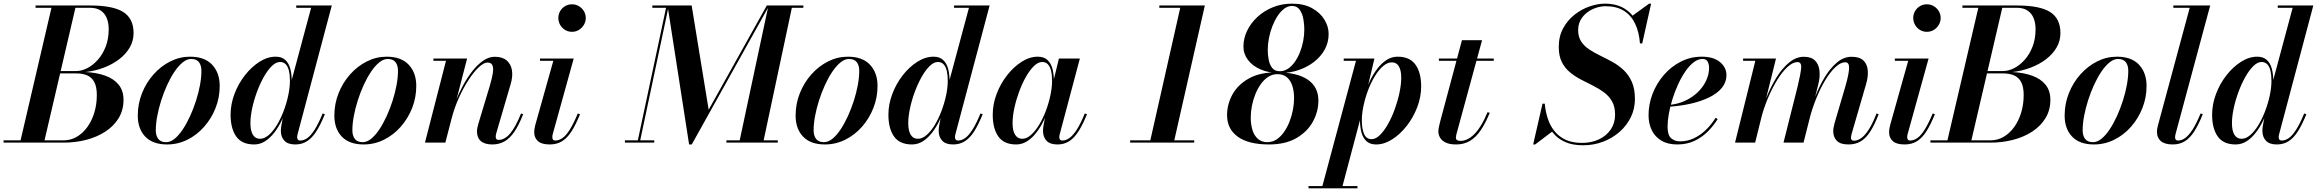

<svg xmlns="http://www.w3.org/2000/svg" viewBox="-66 -780 12672 1050"><path d="M-46.5 0V-12.5H46.5L215.5 -737.5H128.5V-750H426.5Q552 -750 608.2 -714.2Q664.5 -678.5 664.5 -599Q664.5 -556.5 643.5 -520.2Q622.5 -484 585.8 -456Q549 -428 501.5 -410Q454 -392 401 -386Q463 -383 510 -366Q557 -349 583.2 -316.5Q609.5 -284 609.5 -234Q609.5 -178 583 -134.2Q556.5 -90.5 510.5 -60.5Q464.5 -30.5 405.5 -15.2Q346.5 0 281.5 0ZM177.5 -12.5H281.5Q321 -12.5 354.2 -32Q387.5 -51.5 412 -85.8Q436.5 -120 450 -164.8Q463.5 -209.5 463.5 -260Q463.5 -304.5 450 -330.5Q436.5 -356.5 411.5 -367.5Q386.5 -378.5 351.5 -378.5H238L241 -391.5H351.5Q380 -391.5 410.8 -407Q441.5 -422.5 468.5 -452.5Q495.5 -482.5 512 -524.8Q528.5 -567 528.5 -621Q528.5 -654 518 -680.5Q507.5 -707 484.8 -722.2Q462 -737.5 425 -737.5H346.5Z M848 10Q769 10 728.2 -33Q687.5 -76 687.5 -148Q687.5 -212 710.5 -270Q733.5 -328 773.5 -373Q813.5 -418 865 -444Q916.5 -470 973.5 -470Q1053 -470 1094.2 -426Q1135.5 -382 1135.5 -310Q1135.5 -246.5 1112.8 -189Q1090 -131.5 1050.2 -86.5Q1010.5 -41.5 958.5 -15.8Q906.5 10 848 10ZM842.5 -2.5Q866 -2.5 889 -21.2Q912 -40 933.5 -72.2Q955 -104.5 973.5 -145Q992 -185.5 1006 -229.2Q1020 -273 1027.8 -315.2Q1035.5 -357.5 1035.5 -392.5Q1035.5 -422.5 1022 -440Q1008.5 -457.5 979 -457.5Q956 -457.5 932.8 -438.5Q909.5 -419.5 888 -387.5Q866.5 -355.5 848 -315Q829.5 -274.5 815.5 -230.5Q801.5 -186.5 793.8 -144.5Q786 -102.5 786 -67.5Q786 -37.5 799.8 -20Q813.5 -2.5 842.5 -2.5Z M1549 10Q1508.5 10 1489.2 -10.5Q1470 -31 1470 -64Q1470 -69.5 1470.5 -77.2Q1471 -85 1472.5 -92.5L1486.5 -166.5L1515.5 -249L1520.5 -309.5L1635.5 -737.5H1554V-750H1748.5L1561 -44.5Q1559 -36.5 1559 -29Q1559 -22.5 1562.8 -17Q1566.5 -11.5 1576 -11.5Q1595.5 -11.5 1614.8 -25Q1634 -38.5 1654.8 -71Q1675.5 -103.5 1698.5 -159.5L1710.5 -155.5Q1687.5 -98.5 1664.2 -62Q1641 -25.5 1613.2 -7.8Q1585.5 10 1549 10ZM1324 10Q1256.5 10 1225.8 -33.8Q1195 -77.5 1195 -152.5Q1195 -210 1216.2 -266.2Q1237.5 -322.5 1273.5 -368.5Q1309.5 -414.5 1353.2 -442.2Q1397 -470 1441.5 -470Q1474.5 -470 1493.8 -452.5Q1513 -435 1521.2 -405Q1529.5 -375 1529.5 -338Q1529.5 -309.5 1523.2 -273Q1517 -236.5 1504.8 -197.5Q1492.5 -158.5 1474.8 -121.5Q1457 -84.5 1434 -54.8Q1411 -25 1383.5 -7.5Q1356 10 1324 10ZM1356 -21Q1380 -21 1403.8 -41.5Q1427.5 -62 1448.2 -96.2Q1469 -130.5 1485 -172.5Q1501 -214.5 1510.2 -257.8Q1519.5 -301 1519.5 -339Q1519.5 -369.5 1514.2 -392.2Q1509 -415 1497 -428Q1485 -441 1465.5 -441Q1443 -441 1420 -418.2Q1397 -395.5 1376.2 -358.5Q1355.5 -321.5 1339 -276.8Q1322.5 -232 1313 -187.5Q1303.5 -143 1303.5 -106.5Q1303.5 -64.5 1317 -42.8Q1330.5 -21 1356 -21Z M1923 10Q1844 10 1803.2 -33Q1762.5 -76 1762.5 -148Q1762.5 -212 1785.5 -270Q1808.5 -328 1848.5 -373Q1888.5 -418 1940 -444Q1991.5 -470 2048.5 -470Q2128 -470 2169.2 -426Q2210.5 -382 2210.5 -310Q2210.5 -246.5 2187.8 -189Q2165 -131.5 2125.2 -86.5Q2085.5 -41.5 2033.5 -15.8Q1981.5 10 1923 10ZM1917.5 -2.5Q1941 -2.5 1964 -21.2Q1987 -40 2008.5 -72.2Q2030 -104.5 2048.5 -145Q2067 -185.5 2081 -229.2Q2095 -273 2102.8 -315.2Q2110.5 -357.5 2110.5 -392.5Q2110.5 -422.5 2097 -440Q2083.5 -457.5 2054 -457.5Q2031 -457.5 2007.8 -438.5Q1984.5 -419.5 1963 -387.5Q1941.5 -355.5 1923 -315Q1904.5 -274.5 1890.5 -230.5Q1876.5 -186.5 1868.8 -144.5Q1861 -102.5 1861 -67.5Q1861 -37.5 1874.8 -20Q1888.5 -2.5 1917.5 -2.5Z M2626.5 10Q2584.5 10 2563.5 -8.5Q2542.5 -27 2542.5 -61.5Q2542.5 -72 2545 -83.2Q2547.5 -94.5 2550 -103L2613 -312Q2624.5 -351 2629 -379.2Q2633.5 -407.5 2627 -422.8Q2620.5 -438 2600 -438Q2580 -438 2553 -413Q2526 -388 2497.8 -345Q2469.5 -302 2444.5 -247.2Q2419.5 -192.5 2404 -133H2395Q2406 -174.5 2423.8 -220.5Q2441.5 -266.5 2465.2 -310.8Q2489 -355 2517.2 -391Q2545.5 -427 2576.5 -448.2Q2607.5 -469.5 2639.5 -469.5Q2682 -469.5 2705.2 -449.2Q2728.5 -429 2733.8 -395Q2739 -361 2726.5 -319.5L2648 -51.5Q2646.5 -47 2645.8 -42Q2645 -37 2645 -33Q2645 -24.5 2648.5 -19.8Q2652 -15 2661 -15Q2694 -15 2723.5 -49.5Q2753 -84 2783.5 -159.5L2795 -155.5Q2772 -96 2747.2 -59.8Q2722.5 -23.5 2693.2 -6.8Q2664 10 2626.5 10ZM2258 0 2373 -447.5H2304.5V-460H2488.5L2369.5 0Z M2940.5 10Q2896 10 2875.8 -8.2Q2855.5 -26.5 2855.5 -57Q2855.5 -68 2857.5 -78.5Q2859.5 -89 2861.5 -97L2960 -447.5H2887V-460H3071.5L2956.5 -45.5Q2955.5 -41.5 2955 -37.2Q2954.5 -33 2954.5 -29Q2954.5 -22 2958 -16.8Q2961.5 -11.5 2970.5 -11.5Q2990.5 -11.5 3010 -25Q3029.5 -38.5 3050 -71Q3070.5 -103.5 3094 -159.5L3106 -155.5Q3083 -98.5 3059.8 -62Q3036.5 -25.5 3008 -7.8Q2979.5 10 2940.5 10ZM3062 -606Q3041 -606 3024 -616.5Q3007 -627 2997.2 -644.2Q2987.5 -661.5 2987.5 -681.5Q2987.5 -702 2997.2 -719Q3007 -736 3024 -746.2Q3041 -756.5 3062 -756.5Q3083 -756.5 3100 -746.2Q3117 -736 3127.2 -719Q3137.5 -702 3137.5 -681.5Q3137.5 -661.5 3127.2 -644.2Q3117 -627 3100 -616.5Q3083 -606 3062 -606Z M3702.5 10 3584.5 -750H3716.5L3809.5 -180L4127.5 -750H4141L3717 10ZM3351.5 0V-12.5H3512V0ZM3419.5 0 3576.5 -737.5H3501.5V-750H3591.5L3432.5 0ZM3906.5 0V-12.5H4187.5V0ZM3976.5 0 4136.5 -750H4327.5V-737.5H4264.5L4107.5 0Z M4445.5 10Q4366.5 10 4325.8 -33Q4285 -76 4285 -148Q4285 -212 4308 -270Q4331 -328 4371 -373Q4411 -418 4462.5 -444Q4514 -470 4571 -470Q4650.5 -470 4691.8 -426Q4733 -382 4733 -310Q4733 -246.5 4710.2 -189Q4687.5 -131.5 4647.8 -86.5Q4608 -41.5 4556 -15.8Q4504 10 4445.5 10ZM4440 -2.5Q4463.5 -2.5 4486.5 -21.2Q4509.5 -40 4531 -72.2Q4552.5 -104.5 4571 -145Q4589.5 -185.5 4603.5 -229.2Q4617.5 -273 4625.2 -315.2Q4633 -357.5 4633 -392.5Q4633 -422.5 4619.5 -440Q4606 -457.5 4576.5 -457.5Q4553.5 -457.5 4530.2 -438.5Q4507 -419.5 4485.5 -387.5Q4464 -355.5 4445.5 -315Q4427 -274.5 4413 -230.5Q4399 -186.5 4391.2 -144.5Q4383.5 -102.5 4383.5 -67.5Q4383.5 -37.5 4397.2 -20Q4411 -2.5 4440 -2.5Z M5146.5 10Q5106 10 5086.8 -10.5Q5067.5 -31 5067.5 -64Q5067.5 -69.5 5068 -77.2Q5068.5 -85 5070 -92.5L5084 -166.5L5113 -249L5118 -309.5L5233 -737.5H5151.5V-750H5346L5158.5 -44.5Q5156.5 -36.5 5156.5 -29Q5156.5 -22.5 5160.2 -17Q5164 -11.5 5173.5 -11.5Q5193 -11.5 5212.2 -25Q5231.5 -38.5 5252.2 -71Q5273 -103.5 5296 -159.5L5308 -155.5Q5285 -98.5 5261.8 -62Q5238.5 -25.5 5210.8 -7.8Q5183 10 5146.5 10ZM4921.5 10Q4854 10 4823.2 -33.8Q4792.5 -77.5 4792.5 -152.5Q4792.5 -210 4813.8 -266.2Q4835 -322.5 4871 -368.5Q4907 -414.5 4950.8 -442.2Q4994.5 -470 5039 -470Q5072 -470 5091.2 -452.5Q5110.5 -435 5118.8 -405Q5127 -375 5127 -338Q5127 -309.5 5120.8 -273Q5114.5 -236.5 5102.2 -197.5Q5090 -158.5 5072.2 -121.5Q5054.5 -84.5 5031.5 -54.8Q5008.5 -25 4981 -7.5Q4953.5 10 4921.5 10ZM4953.5 -21Q4977.5 -21 5001.2 -41.5Q5025 -62 5045.8 -96.2Q5066.5 -130.5 5082.5 -172.5Q5098.5 -214.5 5107.8 -257.8Q5117 -301 5117 -339Q5117 -369.5 5111.8 -392.2Q5106.5 -415 5094.5 -428Q5082.5 -441 5063 -441Q5040.5 -441 5017.5 -418.2Q4994.5 -395.5 4973.8 -358.5Q4953 -321.5 4936.5 -276.8Q4920 -232 4910.5 -187.5Q4901 -143 4901 -106.5Q4901 -64.5 4914.5 -42.8Q4928 -21 4953.5 -21Z M5491.5 10Q5424 10 5393.5 -33.8Q5363 -77.5 5363 -152.5Q5363 -210 5384.2 -266.2Q5405.5 -322.5 5441.5 -368.5Q5477.5 -414.5 5521.2 -442.2Q5565 -470 5609.5 -470Q5643 -470 5662.2 -452Q5681.5 -434 5689.5 -404Q5697.5 -374 5697.5 -338Q5697.5 -309.5 5691.2 -272.8Q5685 -236 5672.5 -197Q5660 -158 5642.2 -121.2Q5624.5 -84.5 5601.5 -54.8Q5578.5 -25 5551 -7.5Q5523.5 10 5491.5 10ZM5524 -21Q5548 -21 5571.5 -41.5Q5595 -62 5616 -96.2Q5637 -130.5 5653 -172.5Q5669 -214.5 5678.2 -257.8Q5687.5 -301 5687.5 -339Q5687.5 -369.5 5682.2 -392.2Q5677 -415 5665 -428Q5653 -441 5633.5 -441Q5611 -441 5588 -418.5Q5565 -396 5544 -358.8Q5523 -321.5 5506.8 -277Q5490.5 -232.5 5481 -188Q5471.5 -143.5 5471.5 -106.5Q5471.5 -64.5 5485.5 -42.8Q5499.5 -21 5524 -21ZM5717 10Q5676 10 5657 -10.5Q5638 -31 5638 -64Q5638 -73.5 5638.8 -80.5Q5639.5 -87.5 5640.5 -92.5L5654.5 -166.5L5679 -244L5692.5 -326.5L5725 -460H5839.5L5729 -44.5Q5727 -37 5727 -28.5Q5727 -21.5 5731 -16.5Q5735 -11.5 5744 -11.5Q5763 -11.5 5782.5 -25.2Q5802 -39 5822.8 -71.2Q5843.5 -103.5 5866.5 -159.5L5878.5 -155.5Q5855.5 -98.5 5832.2 -62Q5809 -25.5 5781.2 -7.8Q5753.5 10 5717 10Z M6222 0 6388.5 -737.5H6274V-750H6523L6353 0ZM6114.5 0V-12.5H6465V0Z M6874 10Q6761.5 10 6703 -32.5Q6644.5 -75 6644.5 -150Q6644.5 -210 6674.2 -263.8Q6704 -317.5 6764 -351Q6824 -384.5 6914 -384.5Q7026.5 -384.5 7085.2 -344.8Q7144 -305 7144 -230Q7144 -170 7114 -115Q7084 -60 7024 -25Q6964 10 6874 10ZM6865 -2.5Q6892 -2.5 6914.8 -17.2Q6937.5 -32 6955.2 -57Q6973 -82 6985.5 -113.5Q6998 -145 7004.5 -178.5Q7011 -212 7011 -243Q7011 -280.5 7001.5 -310.2Q6992 -340 6972 -357.2Q6952 -374.5 6920 -374.5Q6893 -374.5 6870.2 -360Q6847.5 -345.5 6829.8 -321Q6812 -296.5 6799.5 -265.5Q6787 -234.5 6780.5 -201.5Q6774 -168.5 6774 -137.5Q6774 -100 6783.2 -69.5Q6792.5 -39 6812.8 -20.8Q6833 -2.5 6865 -2.5ZM6934 -380.5Q6873.5 -380.5 6828.5 -400Q6783.5 -419.5 6758.8 -452.2Q6734 -485 6734 -525Q6734 -570 6754.2 -612Q6774.5 -654 6810.8 -687.5Q6847 -721 6895.2 -740.5Q6943.5 -760 7000 -760Q7065 -760 7109.5 -735.2Q7154 -710.5 7177 -672.5Q7200 -634.5 7200 -594.5Q7200 -548.5 7178.8 -509.5Q7157.5 -470.5 7120 -441.5Q7082.5 -412.5 7034.8 -396.5Q6987 -380.5 6934 -380.5ZM6933 -390.5Q6956.5 -390.5 6977.2 -404Q6998 -417.5 7014.5 -440.8Q7031 -464 7042.8 -493.5Q7054.5 -523 7060.8 -555.2Q7067 -587.5 7067 -618.5Q7067 -644.5 7062 -674.5Q7057 -704.5 7042.2 -726Q7027.5 -747.5 6999.5 -747.5Q6977.5 -747.5 6957.5 -732.8Q6937.5 -718 6921 -693Q6904.5 -668 6892.2 -636.5Q6880 -605 6873.5 -571.5Q6867 -538 6867 -507Q6867 -479.5 6872.2 -452.8Q6877.5 -426 6891.5 -408.2Q6905.5 -390.5 6933 -390.5Z M7162.5 250 7349.5 -447.5H7282.5V-460H7450.5L7409 -285L7386.5 -202.5L7381.5 -161L7272.5 250ZM7090 250V237.5H7357.5V250ZM7435 -19Q7457.5 -19 7480.5 -41.5Q7503.5 -64 7524.5 -101.2Q7545.5 -138.5 7561.8 -183.5Q7578 -228.5 7587.5 -273.5Q7597 -318.5 7597 -356Q7597 -394.5 7584.2 -416.8Q7571.5 -439 7545.5 -439Q7521.5 -439 7497.8 -418.5Q7474 -398 7453 -363.8Q7432 -329.5 7416 -287.5Q7400 -245.5 7390.8 -202.2Q7381.5 -159 7381.5 -121Q7381.5 -75.5 7393.8 -47.2Q7406 -19 7435 -19ZM7459.5 10Q7426 10 7406.8 -8Q7387.5 -26 7379.5 -56Q7371.5 -86 7371.5 -122Q7371.5 -150.5 7377.8 -187Q7384 -223.5 7396.2 -262.5Q7408.5 -301.5 7426.2 -338.5Q7444 -375.5 7467 -405.2Q7490 -435 7517.5 -452.5Q7545 -470 7577 -470Q7644 -470 7675 -426.2Q7706 -382.5 7706 -307.5Q7706 -250 7684.5 -193.8Q7663 -137.5 7627 -91.5Q7591 -45.5 7547.5 -17.8Q7504 10 7459.5 10Z M7897.5 10Q7862 10 7840.5 -0.2Q7819 -10.5 7809.5 -27Q7800 -43.5 7800 -61Q7800 -71.5 7803.2 -87Q7806.5 -102.5 7810.5 -117.5L7929 -560H8039L7900.5 -52Q7899 -47 7897.5 -40.2Q7896 -33.5 7896 -26.5Q7896 -9.5 7921 -9.5Q7939 -9.5 7958 -18.2Q7977 -27 7995.8 -45.5Q8014.5 -64 8033 -94Q8051.5 -124 8069 -166.5L8081 -163Q8058 -106.5 8031.8 -67.8Q8005.5 -29 7972.8 -9.5Q7940 10 7897.5 10ZM7803 -447.5V-460H8103V-447.5Z M8591.5 14.5Q8533 14.5 8492.5 -3.8Q8452 -22 8426.5 -54.2Q8401 -86.5 8387.5 -127.2Q8374 -168 8369.5 -213H8382Q8385.5 -172 8397.8 -133.5Q8410 -95 8433.5 -64.8Q8457 -34.5 8494.2 -16.5Q8531.5 1.5 8586 1.5Q8637.5 1.5 8678.5 -18Q8719.5 -37.5 8743 -72.2Q8766.5 -107 8766.5 -153Q8766.5 -196.5 8749.8 -225.8Q8733 -255 8705.5 -275.2Q8678 -295.5 8645.2 -311.8Q8612.5 -328 8579.8 -345Q8547 -362 8519.5 -384.8Q8492 -407.5 8475.2 -440.8Q8458.5 -474 8458.5 -523Q8458.5 -582 8482.8 -626Q8507 -670 8545.2 -700Q8583.5 -730 8627.5 -745Q8671.5 -760 8710.5 -760Q8774.5 -760 8818.2 -733Q8862 -706 8886.2 -657Q8910.5 -608 8915 -542.5H8902.5Q8898 -604.5 8876.2 -650.2Q8854.5 -696 8814.5 -721Q8774.5 -746 8715.5 -746Q8678.5 -746 8643.8 -730Q8609 -714 8586.8 -684.8Q8564.5 -655.5 8564.5 -616Q8564.5 -578 8581.2 -552.8Q8598 -527.5 8625.8 -509.2Q8653.5 -491 8686.8 -475Q8720 -459 8753 -440.8Q8786 -422.5 8813.8 -396.2Q8841.5 -370 8858.2 -332Q8875 -294 8875 -238Q8875 -185.5 8852.8 -139.5Q8830.5 -93.5 8791.2 -59Q8752 -24.5 8700.8 -5Q8649.5 14.5 8591.5 14.5ZM8318.5 10 8369.5 -213H8382L8386.5 -161Q8394.5 -132 8404 -107.8Q8413.5 -83.5 8426.5 -63.5L8329.5 10ZM8902.5 -542.5V-582Q8895.5 -610.5 8886.8 -636.8Q8878 -663 8859 -692L8952.5 -760H8963.5L8915 -542.5Z M9106.5 10Q9054.5 10 9019.8 -10.8Q8985 -31.5 8967.2 -67.8Q8949.5 -104 8949.5 -150Q8949.5 -210 8971.5 -267Q8993.5 -324 9033.2 -370Q9073 -416 9126 -443Q9179 -470 9240.5 -470Q9304.5 -470 9340 -440.8Q9375.5 -411.5 9375.5 -368.5Q9375.5 -330.5 9350.8 -300Q9326 -269.5 9281.8 -247.8Q9237.5 -226 9180 -213Q9122.5 -200 9056.5 -196V-206Q9095.5 -208.5 9129.8 -221Q9164 -233.5 9191.8 -253.5Q9219.5 -273.5 9239.2 -298.5Q9259 -323.5 9269.8 -351.8Q9280.5 -380 9280.5 -409Q9280.5 -428 9272.8 -442.8Q9265 -457.5 9244.5 -457.5Q9220 -457.5 9196.2 -439.2Q9172.5 -421 9151 -389.8Q9129.5 -358.5 9111.8 -320Q9094 -281.5 9080.8 -239.8Q9067.5 -198 9060.5 -158.2Q9053.5 -118.5 9053.5 -86.5Q9053.5 -41.5 9072.8 -24.2Q9092 -7 9122.5 -7Q9161 -7 9196.2 -23.2Q9231.5 -39.5 9262 -68.5Q9292.5 -97.5 9316.5 -136L9327.5 -129Q9305.5 -93 9274 -61.2Q9242.5 -29.5 9201 -9.8Q9159.5 10 9106.5 10Z M10043 10Q9998.5 10 9979 -10.2Q9959.5 -30.5 9959.5 -62.5Q9959.5 -73.5 9961.8 -85Q9964 -96.5 9966.5 -105.5L10026 -308Q10045 -373.5 10046.2 -406.5Q10047.5 -439.5 10025 -439.5Q10000 -439.5 9972 -413.5Q9944 -387.5 9917.2 -343.8Q9890.5 -300 9868 -245.2Q9845.5 -190.5 9830.5 -133H9822Q9837 -190 9860 -249.2Q9883 -308.5 9913.5 -358.5Q9944 -408.5 9980.8 -439Q10017.5 -469.5 10059.5 -469.5Q10104 -469.5 10125 -448.8Q10146 -428 10148.5 -394Q10151 -360 10139 -319.5L10060 -47.5Q10058.5 -42.5 10057.5 -36.5Q10056.5 -30.5 10056.5 -25.5Q10056.5 -19 10060.5 -14.8Q10064.5 -10.5 10072.5 -10.5Q10091.5 -10.5 10111.5 -24Q10131.5 -37.5 10152.8 -70Q10174 -102.5 10196.5 -159.5L10208 -155.5Q10185 -96 10161.5 -59.8Q10138 -23.5 10109.5 -6.8Q10081 10 10043 10ZM9422.5 0 9533.5 -447.5H9466.5V-460H9646.5L9532.5 0ZM9687.5 0 9765 -308Q9781 -374.5 9784 -407.5Q9787 -440.5 9764 -440.5Q9739 -440.5 9710.2 -414.5Q9681.5 -388.5 9654 -344.2Q9626.5 -300 9603.2 -245.2Q9580 -190.5 9565 -133H9556.5Q9571.5 -189.5 9595.2 -248.8Q9619 -308 9650.2 -358Q9681.5 -408 9719.2 -438.8Q9757 -469.5 9799 -469.5Q9839.5 -469.5 9860 -448.8Q9880.5 -428 9884.2 -394Q9888 -360 9878 -319.5L9797 0Z M10350 10Q10305.5 10 10285.2 -8.2Q10265 -26.5 10265 -57Q10265 -68 10267 -78.5Q10269 -89 10271 -97L10369.5 -447.5H10296.5V-460H10481L10366 -45.5Q10365 -41.5 10364.5 -37.2Q10364 -33 10364 -29Q10364 -22 10367.5 -16.8Q10371 -11.5 10380 -11.5Q10400 -11.5 10419.5 -25Q10439 -38.5 10459.5 -71Q10480 -103.5 10503.5 -159.5L10515.5 -155.5Q10492.5 -98.5 10469.2 -62Q10446 -25.5 10417.5 -7.8Q10389 10 10350 10ZM10471.5 -606Q10450.5 -606 10433.5 -616.5Q10416.5 -627 10406.8 -644.2Q10397 -661.5 10397 -681.5Q10397 -702 10406.8 -719Q10416.5 -736 10433.5 -746.2Q10450.5 -756.5 10471.5 -756.5Q10492.5 -756.5 10509.5 -746.2Q10526.5 -736 10536.8 -719Q10547 -702 10547 -681.5Q10547 -661.5 10536.8 -644.2Q10526.5 -627 10509.5 -616.5Q10492.5 -606 10471.5 -606Z M10491 0V-12.5H10584L10753 -737.5H10666V-750H10964Q11089.5 -750 11145.8 -714.2Q11202 -678.5 11202 -599Q11202 -556.5 11181 -520.2Q11160 -484 11123.2 -456Q11086.5 -428 11039 -410Q10991.5 -392 10938.5 -386Q11000.5 -383 11047.5 -366Q11094.5 -349 11120.8 -316.5Q11147 -284 11147 -234Q11147 -178 11120.5 -134.2Q11094 -90.5 11048 -60.5Q11002 -30.5 10943 -15.2Q10884 0 10819 0ZM10715 -12.5H10819Q10858.5 -12.5 10891.8 -32Q10925 -51.5 10949.5 -85.8Q10974 -120 10987.5 -164.8Q11001 -209.5 11001 -260Q11001 -304.5 10987.5 -330.5Q10974 -356.5 10949 -367.5Q10924 -378.5 10889 -378.5H10775.5L10778.5 -391.5H10889Q10917.5 -391.5 10948.2 -407Q10979 -422.5 11006 -452.5Q11033 -482.5 11049.5 -524.8Q11066 -567 11066 -621Q11066 -654 11055.5 -680.5Q11045 -707 11022.2 -722.2Q10999.5 -737.5 10962.5 -737.5H10884Z M11385.5 10Q11306.5 10 11265.8 -33Q11225 -76 11225 -148Q11225 -212 11248 -270Q11271 -328 11311 -373Q11351 -418 11402.5 -444Q11454 -470 11511 -470Q11590.5 -470 11631.8 -426Q11673 -382 11673 -310Q11673 -246.5 11650.2 -189Q11627.5 -131.5 11587.8 -86.5Q11548 -41.5 11496 -15.8Q11444 10 11385.5 10ZM11380 -2.5Q11403.5 -2.5 11426.5 -21.2Q11449.5 -40 11471 -72.2Q11492.5 -104.5 11511 -145Q11529.5 -185.5 11543.5 -229.2Q11557.5 -273 11565.2 -315.2Q11573 -357.5 11573 -392.5Q11573 -422.5 11559.5 -440Q11546 -457.5 11516.5 -457.5Q11493.5 -457.5 11470.2 -438.5Q11447 -419.5 11425.5 -387.5Q11404 -355.5 11385.5 -315Q11367 -274.5 11353 -230.5Q11339 -186.5 11331.2 -144.5Q11323.5 -102.5 11323.5 -67.5Q11323.5 -37.5 11337.2 -20Q11351 -2.5 11380 -2.5Z M11816.5 10Q11772 10 11751 -8.5Q11730 -27 11730 -57Q11730 -69.5 11732 -79.8Q11734 -90 11736 -97L11909 -737.5H11819.5V-750H12021L11831 -45Q11830 -41 11829.5 -36.5Q11829 -32 11829 -28.5Q11829 -11.5 11845.5 -11.5Q11865 -11.5 11884.2 -25.2Q11903.5 -39 11924.5 -71.2Q11945.5 -103.5 11968.5 -159.5L11980.5 -155.5Q11957.5 -98.5 11934.2 -62Q11911 -25.5 11882.8 -7.8Q11854.5 10 11816.5 10Z M12385.5 10Q12345 10 12325.8 -10.5Q12306.5 -31 12306.5 -64Q12306.5 -69.5 12307 -77.2Q12307.5 -85 12309 -92.5L12323 -166.5L12352 -249L12357 -309.5L12472 -737.5H12390.5V-750H12585L12397.5 -44.5Q12395.5 -36.5 12395.5 -29Q12395.5 -22.5 12399.2 -17Q12403 -11.5 12412.5 -11.5Q12432 -11.5 12451.2 -25Q12470.5 -38.5 12491.2 -71Q12512 -103.5 12535 -159.5L12547 -155.5Q12524 -98.5 12500.8 -62Q12477.5 -25.5 12449.8 -7.8Q12422 10 12385.5 10ZM12160.5 10Q12093 10 12062.2 -33.8Q12031.5 -77.5 12031.5 -152.5Q12031.5 -210 12052.8 -266.2Q12074 -322.5 12110 -368.5Q12146 -414.5 12189.8 -442.2Q12233.5 -470 12278 -470Q12311 -470 12330.2 -452.5Q12349.5 -435 12357.8 -405Q12366 -375 12366 -338Q12366 -309.5 12359.8 -273Q12353.5 -236.5 12341.2 -197.5Q12329 -158.5 12311.2 -121.5Q12293.5 -84.5 12270.5 -54.8Q12247.5 -25 12220 -7.5Q12192.5 10 12160.5 10ZM12192.5 -21Q12216.5 -21 12240.2 -41.5Q12264 -62 12284.8 -96.2Q12305.5 -130.5 12321.5 -172.5Q12337.5 -214.5 12346.8 -257.8Q12356 -301 12356 -339Q12356 -369.5 12350.8 -392.2Q12345.5 -415 12333.5 -428Q12321.5 -441 12302 -441Q12279.5 -441 12256.5 -418.2Q12233.5 -395.5 12212.8 -358.5Q12192 -321.5 12175.5 -276.8Q12159 -232 12149.5 -187.5Q12140 -143 12140 -106.5Q12140 -64.5 12153.5 -42.8Q12167 -21 12192.5 -21Z"/></svg>

Font: Bodoni Moda 18pt SemiBold
Style: Italic
Weight: 600
Italic angle: -13°
Designer: Owen Earl
Foundry: indestructible type
Version: Version 2.005